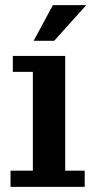

<svg xmlns="http://www.w3.org/2000/svg" viewBox="-20 -728 370 748"><path d="M21 0V-63H108V-448H30V-510H234V-63H310V0ZM111 -569 186 -708H316L191 -569Z"/></svg>

Font: Montagu Slab 120pt Medium
Style: Regular
Weight: 500
Designer: Florian Karsten
Foundry: Florian Karsten
Version: Version 1.000